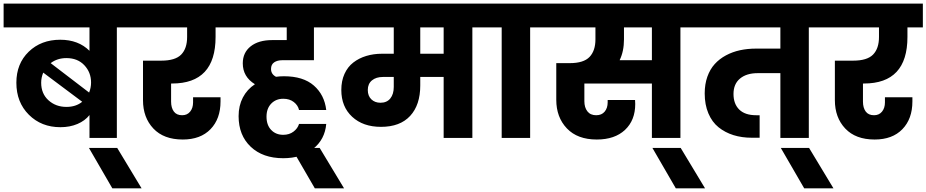

<svg xmlns="http://www.w3.org/2000/svg" viewBox="-37 -760 5105 1058"><path d="M456.1 0V-126Q431.6 -94.7 389.9 -76.9Q348.1 -59.1 295.9 -59.1Q190.9 -59.1 122.1 -127.7Q53.2 -196.3 53.2 -304.2Q53.2 -409.2 121.3 -475.1Q189.5 -541 294.9 -541Q395 -541 456.1 -480V-608.9H-17.1V-740.2H705.1V-608.9H606.9V0ZM329.1 -439.9Q278.8 -439.9 242.2 -412.1L454.1 -250Q464.8 -276.9 464.8 -305.2Q464.8 -361.3 427.7 -400.6Q390.6 -439.9 329.1 -439.9ZM329.1 -170.9Q381.3 -170.9 416 -199.2L201.2 -359.9Q189.9 -332 189.9 -304.2Q189.9 -243.7 230.2 -207.3Q270.5 -170.9 329.1 -170.9Z M582 277.8 453.1 55.2H608.9L743.2 277.8Z M670.9 -608.9V-740.2H1235.8V-608.9H1150.9V-556.2Q1150.9 -299.8 911.1 -299.8H905.8V-200.2Q905.8 -166 920.9 -145.5Q936 -125 966.8 -125Q994.6 -125 1010.7 -144.8Q1026.9 -164.6 1026.9 -195.8V-224.1H1178.2V-201.2Q1178.2 -105 1123 -48.1Q1067.9 8.8 970.2 8.8Q865.2 8.8 808.1 -51.8Q751 -112.3 751 -208V-425.8H852.1Q928.7 -425.8 961.4 -459.2Q994.1 -492.7 994.1 -556.2V-608.9Z M1760.7 -77.1Q1753.4 8.3 1688.7 60.1Q1624 111.8 1523.9 111.8Q1411.1 111.8 1344.5 48.6Q1277.8 -14.6 1277.8 -120.1Q1277.8 -177.7 1301.3 -222.7Q1324.7 -267.6 1367.7 -295.9Q1300.8 -336.9 1300.8 -411.1Q1300.8 -470.2 1344.2 -504.6Q1387.7 -539.1 1462.9 -539.1H1543V-608.9H1201.7V-740.2H1820.8V-608.9H1692.9V-428.2H1518.6Q1491.2 -428.2 1473.9 -416.5Q1456.5 -404.8 1456.5 -379.9Q1456.5 -351.1 1483.9 -336.9Q1504.9 -339.8 1527.8 -339.8Q1633.8 -339.8 1692.4 -288.6Q1751 -237.3 1760.7 -153.8H1610.8Q1605.5 -179.2 1582.3 -197.5Q1559.1 -215.8 1523.9 -215.8Q1483.4 -215.8 1457.5 -189Q1431.6 -162.1 1431.6 -117.2Q1431.6 -70.8 1457.3 -43.9Q1482.9 -17.1 1523.9 -17.1Q1557.1 -17.1 1580.3 -34.7Q1603.5 -52.2 1610.8 -77.1Z M1697.8 277.8 1568.8 55.2H1724.6L1858.9 277.8Z M2059.6 -193.8Q2094.7 -193.8 2113.8 -217.5Q2132.8 -241.2 2132.8 -280.8V-335.9H2072.8Q2035.6 -335.9 2012.7 -317.1Q1989.7 -298.3 1989.7 -264.2Q1989.7 -231.4 2009.3 -212.6Q2028.8 -193.8 2059.6 -193.8ZM2407.7 -463.9V-608.9H2278.8V-463.9ZM1786.6 -608.9V-740.2H2663.6V-608.9H2565.9V0H2407.7V-335.9H2278.8V-289.1Q2278.8 -181.6 2223.1 -121.3Q2167.5 -61 2062.5 -61Q1963.4 -61 1903.6 -116.5Q1843.8 -171.9 1843.8 -264.2Q1843.8 -314 1861.3 -352.8Q1878.9 -391.6 1909.9 -415.5Q1940.9 -439.5 1981.2 -451.7Q2021.5 -463.9 2068.8 -463.9H2132.8V-608.9Z M2727.5 0V-608.9H2629.4V-740.2H2982.4V-608.9H2884.3V0Z M3401.4 -543Q3401.4 -477.5 3377.4 -428.2H3555.2V-608.9H3401.4ZM2948.2 -608.9V-740.2H3810.5V-608.9H3712.4V0H3555.2V-299.8H3183.1V-202.1Q3183.1 -168 3199.7 -146.5Q3216.3 -125 3248.5 -125Q3278.3 -125 3294.9 -144.8Q3311.5 -164.6 3311.5 -195.8V-209H3462.4Q3463.4 -200.2 3463.4 -187Q3463.4 -97.2 3407 -44.2Q3350.6 8.8 3251.5 8.8Q3145 8.8 3086.7 -52.5Q3028.3 -113.8 3028.3 -210V-412.1H3102.5Q3179.2 -412.1 3211.7 -446.3Q3244.1 -480.5 3244.1 -543V-608.9Z M3687 277.8 3558.1 55.2H3713.9L3848.1 277.8Z M3775.9 -608.9V-740.2H4518.1V-608.9H4419.9V0H4263.2V-356.9H4138.2Q4076.7 -356.9 4040.8 -327.1Q4004.9 -297.4 4004.9 -242.2Q4004.9 -187.5 4036.6 -156.2Q4068.4 -125 4129.9 -125H4148.9V-1H4106Q4050.8 -1 4004.6 -15.4Q3958.5 -29.8 3922.6 -58.6Q3886.7 -87.4 3866.5 -135.3Q3846.2 -183.1 3846.2 -245.1Q3846.2 -295.9 3860.8 -337.2Q3875.5 -378.4 3901.4 -407Q3927.2 -435.5 3963.1 -454.8Q3999 -474.1 4040.8 -483.2Q4082.5 -492.2 4129.9 -492.2H4263.2V-608.9Z M4394.5 277.8 4265.6 55.2H4421.4L4555.7 277.8Z M4483.4 -608.9V-740.2H5048.3V-608.9H4963.4V-556.2Q4963.4 -299.8 4723.6 -299.8H4718.3V-200.2Q4718.3 -166 4733.4 -145.5Q4748.5 -125 4779.3 -125Q4807.1 -125 4823.2 -144.8Q4839.4 -164.6 4839.4 -195.8V-224.1H4990.7V-201.2Q4990.7 -105 4935.5 -48.1Q4880.4 8.8 4782.7 8.8Q4677.7 8.8 4620.6 -51.8Q4563.5 -112.3 4563.5 -208V-425.8H4664.6Q4741.2 -425.8 4773.9 -459.2Q4806.6 -492.7 4806.6 -556.2V-608.9Z"/></svg>

Font: SVN-Poppins
Style: Bold
Weight: 700
Designer: Ninad Kale (Devanagari), Jonny Pinhorn (Latin)
Foundry: Indian Type Foundry
Version: Version 3.200;PS 1.000;hotconv 16.6.54;makeotf.lib2.5.65590